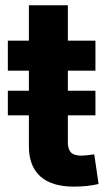

<svg xmlns="http://www.w3.org/2000/svg" viewBox="-20 -691 407 717"><path d="M336.4 -352.1V-260.3H9.3V-352.1ZM336.4 -539.1V-427.2H9.3V-539.1ZM87.9 -671.4H233.4V-159.7Q233.4 -133.8 244.9 -121.8Q256.3 -109.9 283.2 -109.9Q293 -109.9 308.3 -111.6Q323.7 -113.3 332 -114.7L348.1 -3.9Q326.2 1.5 302.2 3.7Q278.3 5.9 255.9 5.9Q172.9 5.9 130.4 -32.5Q87.9 -70.8 87.9 -144.5Z"/></svg>

Font: Inter 18pt
Style: Bold
Weight: 700
Designer: Rasmus Andersson
Foundry: rsms
Version: Version 4.001;git-66647c0bb